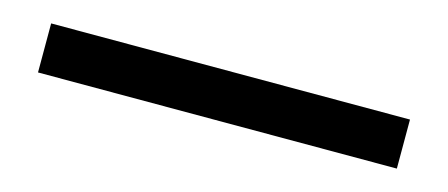

<svg xmlns="http://www.w3.org/2000/svg" viewBox="-24 -65 609 261"><g transform="rotate(15 280.5 65.5)"><path d="M533 100H28V31H533Z"/></g></svg>

Font: Hind Siliguri
Style: Regular
Weight: 400
Designer: Jyotish Sonowal
Foundry: Indian Type Foundry
Version: Version 1.000;PS 1.0;hotconv 1.0.86;makeotf.lib2.5.63406; tt